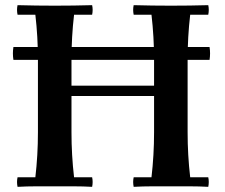

<svg xmlns="http://www.w3.org/2000/svg" viewBox="-20 -722 873 744"><path d="M792 -490H32Q28 -515 32 -540H792Q796 -515 792 -490ZM498 2Q494 -17 498 -35H567Q572 -78 574.5 -121.5Q577 -165 577 -210V-490Q577 -535 574.5 -578.5Q572 -622 567 -665H498Q494 -684 498 -702Q533 -701 570.5 -700.5Q608 -700 642 -700Q677 -700 715 -700.5Q753 -701 787 -702Q791 -684 787 -665H717Q712 -622 709.5 -578.5Q707 -535 707 -490V-210Q707 -165 709.5 -121.5Q712 -78 717 -35H787Q791 -17 787 2Q753 0 715 0Q677 0 642 0Q608 0 570.5 0Q533 0 498 2ZM48 2Q44 -17 48 -35H117Q122 -78 124.5 -121.5Q127 -165 127 -210V-490Q127 -535 124.5 -578.5Q122 -622 117 -665H48Q44 -684 48 -702Q83 -701 120.5 -700.5Q158 -700 192 -700Q227 -700 265 -700.5Q303 -701 337 -702Q341 -684 337 -665H267Q262 -622 259.5 -578.5Q257 -535 257 -490V-210Q257 -165 259.5 -121.5Q262 -78 267 -35H337Q341 -17 337 2Q303 0 265 0Q227 0 192 0Q158 0 120.5 0Q83 0 48 2ZM179 -350V-390H623V-350Z"/></svg>

Font: Poltawski Nowy SemiBold
Style: Regular
Weight: 600
Version: Version 1.001;gftools[0.9.25]